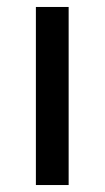

<svg xmlns="http://www.w3.org/2000/svg" viewBox="-20 -531 300 551"><path d="M177 0H83V-511H177Z"/></svg>

Font: Chivo
Style: Regular
Weight: 400
Designer: Hector Gatti
Foundry: Omnibus-Type
Version: Version 1.006; ttfautohint (v1.4.1)